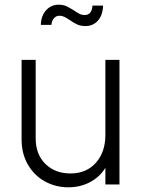

<svg xmlns="http://www.w3.org/2000/svg" viewBox="-20 -786 612 818"><path d="M72 -192V-531H132V-197Q132 -128 173.5 -87.5Q215 -47 280 -47Q348 -47 388.5 -92.5Q429 -138 429 -212V-531H489V0H429V-71Q405 -32 363.5 -10Q322 12 271 12Q217 12 171.5 -13Q126 -38 99 -84.5Q72 -131 72 -192ZM278 -700Q263 -710 253.5 -714.5Q244 -719 233 -719Q220 -719 210.5 -709Q201 -699 199 -680H154Q155 -719 176.5 -742.5Q198 -766 230 -766Q249 -766 263 -759.5Q277 -753 296 -741Q309 -732 319 -727Q329 -722 341 -722Q371 -722 374 -762H419Q418 -722 397.5 -698.5Q377 -675 344 -675Q324 -675 309.5 -681.5Q295 -688 278 -700Z"/></svg>

Font: Evergrow Sans
Style: Light
Weight: 300
Foundry: 10Web
Version: Version 1.000